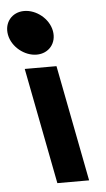

<svg xmlns="http://www.w3.org/2000/svg" viewBox="-151 -707 409 741"><g transform="rotate(-5 53.0 -336.5)"><path d="M-99 -587C-90 -539 -42 -501 5 -501C52 -501 84 -539 75 -587C66 -635 18 -673 -29 -673C-76 -673 -108 -635 -99 -587ZM41 0H164L77 -450H-46Z"/></g></svg>

Font: Charger EcoBlack
Style: OpObl
Weight: 1000
Designer: Jasper
Foundry: Cannot Into Space Fonts
Version: Version 1.1